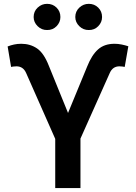

<svg xmlns="http://www.w3.org/2000/svg" viewBox="-20 -961 695 981"><path d="M262.2 0V-251.5L113.3 -588.4Q98.6 -621.6 64.9 -622.1Q58.1 -622.1 48.6 -621.1Q39.1 -620.1 36.6 -619.1L19 -723.6Q35.2 -730 52 -733.6Q68.8 -737.3 88.9 -737.3Q134.3 -737.3 169.2 -713.6Q204.1 -689.9 229.5 -625L327.6 -383.8L425.8 -622.1Q448.7 -679.7 481 -708.5Q513.2 -737.3 564.9 -737.3Q583.5 -737.3 601.3 -733.6Q619.1 -730 635.7 -724.6L617.2 -619.1Q614.7 -620.1 605.5 -621.1Q596.2 -622.1 589.4 -622.1Q555.7 -621.6 541 -588.4L391.1 -252.9V0ZM220.7 -807.6Q192.9 -807.1 172.4 -827.1Q151.9 -847.2 151.9 -874Q151.9 -902.8 172.4 -922.1Q192.9 -941.4 220.7 -941.4Q249.5 -941.4 269 -922.1Q288.6 -902.8 288.6 -874Q288.6 -847.2 269 -827.1Q249.5 -807.1 220.7 -807.6ZM433.6 -807.6Q405.8 -807.1 385.3 -827.1Q364.7 -847.2 364.7 -874Q364.7 -902.8 385.3 -922.1Q405.8 -941.4 433.6 -941.4Q462.4 -941.4 481.9 -922.1Q501.5 -902.8 501.5 -874Q501.5 -847.2 481.9 -827.1Q462.4 -807.1 433.6 -807.6Z"/></svg>

Font: Inter Tight SemiBold
Style: Regular
Weight: 600
Designer: Rasmus Andersson
Foundry: rsms
Version: Version 3.004; ttfautohint (v1.8.4.7-5d5b)